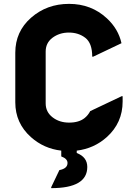

<svg xmlns="http://www.w3.org/2000/svg" viewBox="-20 -767 670 987"><path d="M243.2 200.2V195.3L285.2 107.4Q327.1 99.6 327.1 70.8Q327.1 48.8 294.9 37.1V7.3Q205.6 -2.9 139.2 -62Q58.6 -133.8 58.6 -241.2V-496.1Q58.6 -604.5 139.6 -675.8Q220.7 -747.1 335 -747.1Q449.2 -747.1 529.3 -672.9Q588.4 -618.2 604.5 -544.9L459 -475.6H454.1Q454.1 -544.9 418.9 -572.3Q383.8 -599.6 334 -599.6Q285.2 -599.6 249 -572.3Q214.8 -545.9 214.8 -502V-235.4Q214.8 -191.4 250 -164.1Q285.2 -136.7 335.4 -136.7Q385.7 -136.7 415 -160.2Q432.6 -174.3 443.8 -195.8L605.5 -272.5H610.4V-245.1Q610.4 -135.7 529.3 -62.5Q463.4 -3.4 374.5 7.3V19.5Q428.7 40.5 428.7 91.3Q428.7 200.2 243.2 200.2Z"/></svg>

Font: Nova Round
Style: Bold
Weight: 700
Designer: Wojciech Kalinowski "wmk69" (wmk69@o2.pl)
Foundry: Wojciech Kalinowski "wmk69" (wmk69@o2.pl)
Version: Version 3.1.0; 2021-05-23